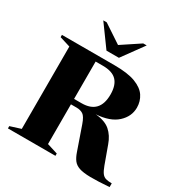

<svg xmlns="http://www.w3.org/2000/svg" viewBox="-209 -1100 1220 1271"><g transform="rotate(30 401.0 -464.5)"><path d="M25.5 -697.5V-715H428Q529 -715 587.5 -692.8Q646 -670.5 671.2 -632Q696.5 -593.5 696.5 -545.5Q696.5 -478 642.2 -428.2Q588 -378.5 482 -371.5Q555.5 -365 594.2 -331.2Q633 -297.5 653 -240L701.5 -106.5Q714 -72.5 726.2 -55.8Q738.5 -39 756.2 -33.8Q774 -28.5 802.5 -28.5V0Q713.5 6.5 658.8 5.8Q604 5 573.8 -5.2Q543.5 -15.5 527.5 -36.5Q511.5 -57.5 500 -91L437.5 -270.5Q420 -320.5 400 -333.5Q380 -346.5 350.5 -346.5H307V-43L388.5 -17.5V0H25.5V-17.5L106.5 -43V-672.5ZM364 -388Q501.5 -388 501.5 -533.5Q501.5 -604 468.2 -638.8Q435 -673.5 362.5 -673.5H307V-388ZM546.5 -935 428 -772H333L214.5 -935H241L380.5 -842.5L520 -935Z"/></g></svg>

Font: Newsreader Display
Style: Bold
Weight: 700
Designer: Hugues Gentile
Foundry: Production Type
Version: Version 1.001